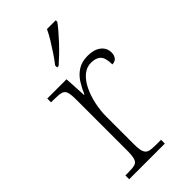

<svg xmlns="http://www.w3.org/2000/svg" viewBox="-238 -831 895 895"><g transform="rotate(-45 210.0 -383.0)"><path d="M45 0V-25H63Q92 -25 107 -29Q122 -33 127.5 -49.5Q133 -66 133 -102V-438Q133 -472 127.5 -487.5Q122 -503 105.5 -507Q89 -511 55 -511H41V-536H168L174 -427H177Q189 -456 206 -483Q223 -510 249.5 -527Q276 -544 315 -544Q357 -544 381 -525Q405 -506 405 -475Q405 -458 396 -446Q387 -434 368 -434Q368 -477 352 -493.5Q336 -510 303 -510Q274 -510 250.5 -490.5Q227 -471 210.5 -437.5Q194 -404 185 -363Q176 -322 176 -280V-100Q176 -65 182.5 -49Q189 -33 204 -29Q219 -25 247 -25H280V0ZM176 -619Q191 -638 208.5 -664Q226 -690 242.5 -717Q259 -744 269 -766H327V-756Q318 -743 301 -723Q284 -703 263.5 -681Q243 -659 222.5 -639.5Q202 -620 186 -606H176Z"/></g></svg>

Font: Noto Rashi Hebrew ExtraLight
Style: Regular
Weight: 250
Version: Version 1.006